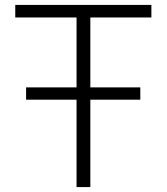

<svg xmlns="http://www.w3.org/2000/svg" viewBox="-20 -760 677 780"><path d="M291 0V-355H86V-405H291V-689H42V-740H595V-689H347V-405H550V-355H347V0Z"/></svg>

Font: Be Vietnam Pro ExtraLight
Style: Regular
Weight: 200
Designer: Lam Bao, Tony Le, Vietanh Nguyen
Foundry: Yellow Type Foundry
Version: Version 1.002; ttfautohint (v1.8.3)